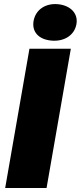

<svg xmlns="http://www.w3.org/2000/svg" viewBox="-20 -945 406 965"><path d="M6 0H214L336 -700H128ZM238 -741C303 -735 354 -768 364 -823C374 -876 336 -918 270 -924C210 -929 160 -898 149 -841C139 -786 173 -747 238 -741Z"/></svg>

Font: Fixel Text 20240404 Black
Style: Italic
Weight: 900
Width: 4
Italic angle: -10°
Designer: AlfaBravo + MacPaw
Foundry: Kyrylo Tkachov, Marchela Mozhyna, Serhii Makarenko, Maria Weinstein, Zakhar Kryvoshyya
Version: Version 1.211;Glyphs 3.2 (3225)